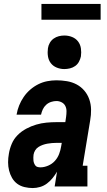

<svg xmlns="http://www.w3.org/2000/svg" viewBox="-20 -945 540 973"><path d="M146 8Q125 8 104 3Q83 -2 67 -14Q51 -26 41 -43.5Q31 -61 26 -81Q21 -101 21 -122.5Q21 -144 25 -166Q29 -191 39.5 -216Q50 -241 69.5 -260.5Q89 -280 113.5 -293Q138 -306 163.5 -313.5Q189 -321 215 -323.5Q241 -326 266 -326H311L315 -353Q317 -367 317 -381.5Q317 -396 311 -408Q305 -420 292.5 -426.5Q280 -433 266 -433Q253 -433 239 -428.5Q225 -424 214 -414Q203 -404 197 -391Q191 -378 188 -364H64Q68 -388 77 -410.5Q86 -433 100 -453.5Q114 -474 133 -490.5Q152 -507 174 -518Q196 -529 219.5 -533.5Q243 -538 266 -538Q293 -538 319.5 -533.5Q346 -529 368.5 -517Q391 -505 407.5 -485.5Q424 -466 432.5 -441.5Q441 -417 441.5 -390Q442 -363 437 -335L399 -105H423V0H257L269 -75Q259 -58 246.5 -42.5Q234 -27 218 -15Q202 -3 183 2.5Q164 8 146 8Q146 8 146 8Q146 8 146 8ZM185 -97Q204 -97 224 -105.5Q244 -114 258 -129.5Q272 -145 279.5 -164.5Q287 -184 290 -204L293 -221H266Q255 -221 243.5 -220Q232 -219 220.5 -217Q209 -215 197.5 -211Q186 -207 175.5 -200.5Q165 -194 158.5 -183.5Q152 -173 150 -161Q149 -154 149 -146.5Q149 -139 149.5 -132Q150 -125 152.5 -118.5Q155 -112 159 -106.5Q163 -101 170 -99Q177 -97 185 -97ZM306 -595Q286 -595 267.5 -602.5Q249 -610 237.5 -625Q226 -640 223 -660Q220 -680 223 -701Q225 -715 232.5 -728Q240 -741 252 -749.5Q264 -758 278 -761.5Q292 -765 306 -765Q327 -765 345.5 -757.5Q364 -750 375.5 -735Q387 -720 390 -700Q393 -680 390 -659Q387 -645 380 -632Q373 -619 361 -610.5Q349 -602 334.5 -598.5Q320 -595 306 -595ZM190 -845V-925H490V-845Z"/></svg>

Font: Iosevka Slab Extrabold Oblique
Style: Regular
Weight: 800
Italic angle: -9°
Monospace: yes
Designer: Belleve Invis
Foundry: Belleve Invis
Version: Version 11.1.1; ttfautohint (v1.8.3)